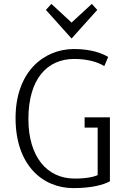

<svg xmlns="http://www.w3.org/2000/svg" viewBox="-20 -955 698 987"><path d="M60 -348C60 -105 200 12 357 12C452 12 512 -5 545 -23V-352H415V-299H482V-55C466 -47 427 -37 364 -37C220 -37 126 -151 126 -343C126 -549 222 -652 362 -652C430 -652 486 -635 516 -615L536 -662C506 -681 448 -703 361 -703C203 -703 60 -584 60 -348ZM348 -757 480 -904 452 -935 348 -839 244 -935 216 -904Z"/></svg>

Font: Repo Light
Style: Regular
Weight: 300
Designer: Stefan Peev
Foundry: Context Ltd
Version: Version 001.502